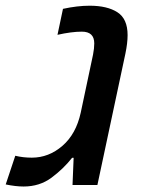

<svg xmlns="http://www.w3.org/2000/svg" viewBox="-57 -661 505 686"><path d="M27.3 5.4Q-1 5.4 -36.6 -2L-2.4 -104.5Q25.4 -97.7 56.6 -97.7Q117.2 -97.7 166 -139.9Q214.8 -182.1 231.4 -258.3L275.4 -465.8Q279.8 -488.3 279.8 -505.9Q279.8 -547.9 235.4 -547.9Q198.7 -547.9 148.4 -536.6L168 -629.4Q219.7 -640.6 263.2 -640.6Q326.2 -640.6 362.5 -617.2Q398.9 -593.8 398.9 -535.6Q398.9 -507.3 391.1 -469.7L291 0H202.1L206.1 -97.2H200.7Q169.4 -57.6 127 -26.1Q84.5 5.4 27.3 5.4Z"/></svg>

Font: Open Sans SemiBold
Style: Italic
Weight: 600
Italic angle: -12°
Designer: Monotype Design Team
Foundry: Monotype Imaging Inc.
Version: Version 3.003; ttfautohint (v1.8.4)